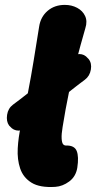

<svg xmlns="http://www.w3.org/2000/svg" viewBox="-20 -743 393 785"><path d="M17 -230Q5 -247 9 -273.5Q13 -300 33 -315Q90 -357 148 -406Q206 -455 264 -505Q284 -522 304.5 -522Q325 -522 339 -505L342 -502Q356 -485 351.5 -458.5Q347 -432 327 -417Q270 -375 212.5 -325.5Q155 -276 96 -226Q77 -209 56 -209Q35 -209 21 -226ZM206 21Q143 25 109 4Q75 -17 62.5 -54Q50 -91 52.5 -136.5Q55 -182 65 -226Q82 -301 94.5 -365.5Q107 -430 117.5 -494.5Q128 -559 140 -634Q146 -674 174.5 -698.5Q203 -723 245 -723Q273 -723 295.5 -711Q318 -699 328 -677.5Q338 -656 329 -628Q308 -555 291.5 -491.5Q275 -428 261.5 -363.5Q248 -299 236 -224Q231 -194 232 -177Q233 -160 237.5 -154Q242 -148 250 -148Q284 -149 293.5 -126Q303 -103 296 -57Q290 -21 263 -1Q236 19 206 21Z"/></svg>

Font: Winky Sans ExtraBold
Style: Italic
Weight: 800
Italic angle: -8.97852°
Designer: Simon Atzbach
Foundry: typofactur
Version: Version 1.205